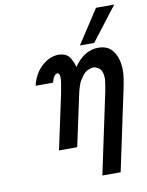

<svg xmlns="http://www.w3.org/2000/svg" viewBox="-94 -762 764 995"><g transform="rotate(-10 288.5 -264.0)"><path d="M103 -351.1Q118.2 -415 159.7 -451.9Q201.2 -488.8 246.1 -488.8Q269 -488.8 284.9 -480.5Q300.8 -472.2 309.8 -455.1Q318.8 -438 321.5 -431.4Q324.2 -424.8 328.1 -410.2Q382.3 -489.3 457 -488.8Q510.3 -488.8 536.1 -449.5Q562 -410.2 562 -350.1Q562 -316.9 548.8 -255.9L459 167H362.8L453.1 -258.8Q462.9 -312 462.9 -323.2Q462.9 -347.2 457 -362.1Q451.2 -377 439.7 -383.5Q428.2 -390.1 425 -391.1Q421.9 -392.1 413.1 -393.1Q396 -391.1 381.6 -383.5Q367.2 -376 357.2 -362.1Q347.2 -348.1 340.6 -338.1Q334 -328.1 327.9 -308.1Q321.8 -288.1 320.8 -283.4Q319.8 -278.8 315.9 -261.2L259.8 0H164.1L225.1 -285.2Q238.3 -349.1 237.8 -370.1Q237.8 -384.3 231 -393.1L227.1 -395H224.1Q204.1 -391.1 194.8 -351.1ZM365.2 -517.1 481.4 -694.8H577.1L440.4 -517.1Z"/></g></svg>

Font: CMU Bright
Style: SemiBoldOblique
Weight: 600
Italic angle: -12°
Version: Version 0.7.0